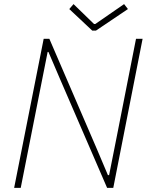

<svg xmlns="http://www.w3.org/2000/svg" viewBox="-20 -907 716 927"><path d="M48.3 0 190.9 -719.7H218.3L447.3 -188.5L501 -61.5H506.8L544.4 -251L636.7 -719.7H668.5L526.9 0H497.1L268.6 -528.3L213.9 -656.2H210L173.8 -473.6L80.1 0ZM425.3 -759.3 314.5 -863.3 335 -887.2 434.1 -791H439.9L579.1 -887.2L597.7 -863.3L443.4 -759.3Z"/></svg>

Font: Reddit Sans ExtraLight
Style: Italic
Weight: 250
Italic angle: -11.25°
Designer: Stephen Hutchings
Version: Version 1.013